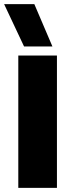

<svg xmlns="http://www.w3.org/2000/svg" viewBox="-44 -914 342 934"><path d="M-24 -894H123L211 -688H73ZM45 -644H233V0H45Z"/></svg>

Font: Kanit Bold
Style: Regular
Weight: 700
Designer: Katatrad Team
Foundry: CadsonDemak
Version: Version 1.000